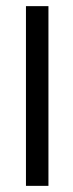

<svg xmlns="http://www.w3.org/2000/svg" viewBox="-20 -605 238 625"><path d="M64.5 0V-585H137.7V0Z"/></svg>

Font: Oswald-Light
Style: Light
Weight: 300
Designer: vernon adams
Foundry: vernon adams
Version: Version ; ttfautohint (v0.92.18-e454-dirty) -l 8 -r 50 -G 20